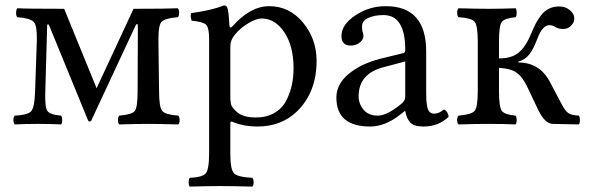

<svg xmlns="http://www.w3.org/2000/svg" viewBox="-20 -462 2197 716"><path d="M117.2 -306.2Q119.1 -366.2 106 -380.1Q92.8 -394 44.9 -397.9Q40 -401.9 40 -413.8Q40 -425.8 44.9 -431.2Q80.1 -429.2 219.2 -429.2L336.4 -142.6L339.8 -132.8L344.7 -142.6L478 -429.2Q607.9 -429.2 643.1 -431.2Q647.9 -426.3 647.9 -414.1Q647.9 -401.9 643.1 -397.9Q595.2 -394 582.5 -380.6Q569.8 -367.2 570.8 -307.1L573.2 -122.1Q573.2 -62 585.2 -48.1Q597.2 -34.2 645 -30.8Q649.9 -25.9 649.9 -13.9Q649.9 -2 645 2Q566.9 0 533.2 0Q497.1 0 424.8 2Q419.9 -2 419.9 -13.9Q419.9 -25.9 424.8 -30.8Q471.7 -34.7 482.4 -47.9Q493.2 -61 493.2 -122.1L494.1 -363.8Q494.1 -372.6 491 -372.3Q487.8 -372.1 484.4 -364.3L319.8 -11.2Q314.9 -6.3 309.1 -11.2L164.1 -365.2Q162.1 -369.1 160.6 -371.1Q159.2 -373 157.5 -371.1Q155.8 -369.1 155.8 -365.2L148.9 -120.1Q147 -63 156.5 -48.6Q166 -34.2 208 -30.8Q211.9 -25.9 211.9 -13.9Q211.9 -2 208 2Q168 0 121.1 0Q75.2 0 35.2 2Q30.3 -2 30 -13.9Q29.8 -25.9 35.2 -30.8Q82 -32.7 95.5 -46.4Q108.9 -60.1 110.8 -120.1Z M854.5 -331.1Q838.4 -311 838.9 -287.1V-105Q838.9 -78.6 843 -68.8Q847.2 -59.1 862.8 -44.9Q886.2 -23.9 933.6 -23.9Q973.6 -23.9 1002.7 -40.5Q1031.7 -57.1 1046.6 -85.4Q1061.5 -113.8 1068.1 -143.8Q1074.7 -173.8 1074.7 -208Q1074.7 -290 1040.3 -341.6Q1005.9 -393.1 955.6 -393.1Q934.6 -393.1 904.5 -374.5Q874.5 -356 854.5 -331.1ZM835.4 -368.2Q836.4 -353 846.7 -363.8Q913.6 -439 983.9 -439Q1059.1 -439 1109.9 -377.9Q1160.6 -316.9 1160.6 -234.9Q1160.6 -117.7 1086.9 -45.9Q1027.8 10.3 939.5 9.8Q890.6 9.8 852.5 -5.4Q844.7 -9.3 841.8 -8.3Q838.9 -7.3 838.9 2V109.9Q838.9 169.9 852.3 184.1Q865.7 198.2 920.9 201.2Q925.8 206.1 925.8 218Q925.8 230 920.9 233.9Q855 231.9 799.8 231.9Q757.8 231.9 687.5 233.9Q683.6 230 683.6 218Q683.6 206.1 687.5 201.2Q734.4 199.2 747.1 184.6Q759.8 169.9 759.8 109.9V-316.9Q759.8 -358.9 748.3 -369.9Q736.8 -380.9 694.8 -384.8Q689 -401.9 692.9 -413.1Q767.1 -422.9 815.9 -441.9Q823.7 -441.9 827.6 -434.1Q832.5 -422.4 835.4 -368.2Z M1491.2 -232.9 1412.1 -211.9Q1316.9 -188 1317.4 -102.1Q1317.4 -75.2 1335.7 -53Q1354 -30.8 1389.2 -30.8Q1423.3 -30.8 1477.1 -75.2Q1491.2 -86.4 1491.2 -101.1ZM1491.2 -47.9H1489.3L1469.2 -32.2Q1415 9.8 1360.4 9.8Q1234.4 9.8 1234.4 -98.1Q1234.4 -147.9 1279.8 -186Q1325.2 -224.1 1399.4 -243.2L1485.4 -264.2Q1491.2 -266.1 1491.2 -275.9Q1491.2 -405.8 1410.2 -405.8Q1377 -405.8 1353.5 -395.3Q1330.1 -384.8 1330.1 -363.8Q1330.1 -349.6 1332 -344.2Q1335 -338.4 1335.4 -326.2Q1335.4 -314.9 1321.8 -303.5Q1308.1 -292 1288.1 -292Q1252.9 -292 1253.4 -328.1Q1253.4 -370.1 1304.9 -404.5Q1356.4 -439 1418.5 -439Q1569.3 -439 1569.3 -270V-123Q1569.3 -102.1 1569.8 -90.1Q1570.3 -78.1 1573.2 -64Q1576.2 -49.8 1582.8 -43.9Q1589.4 -38.1 1599.1 -38.1Q1617.2 -38.1 1636.2 -54.2Q1650.4 -46.4 1653.3 -26.9Q1615.2 10.3 1558.1 9.8Q1523.9 9.8 1510 -5.1Q1496.1 -20 1491.2 -47.9Z M2041 0Q2012.2 -1 1987.8 -50.8L1944.8 -141.1Q1928.7 -174.3 1907.7 -190.2Q1886.7 -206.1 1840.8 -209V-122.1Q1840.8 -62 1851.8 -48.1Q1862.8 -34.2 1902.8 -30.8Q1906.7 -25.9 1906.7 -13.9Q1906.7 -2 1902.8 2Q1858.9 0 1801.8 0Q1755.9 0 1689.9 2Q1685.1 -2 1684.8 -13.9Q1684.6 -25.9 1689.9 -30.8Q1737.8 -34.7 1749.8 -48.3Q1761.7 -62 1761.7 -122.1V-307.1Q1761.7 -367.2 1749.8 -381.1Q1737.8 -395 1689.9 -397.9Q1685.1 -401.9 1684.8 -413.8Q1684.6 -425.8 1689.9 -431.2Q1755.9 -429.2 1800.8 -429.2Q1855 -429.2 1902.8 -431.2Q1906.7 -426.3 1906.7 -414.1Q1906.7 -401.9 1902.8 -397.9Q1861.8 -394 1851.3 -380.1Q1840.8 -366.2 1840.8 -307.1V-244.1Q1889.6 -244.1 1915.8 -267.1Q1941.9 -290 1960.9 -336.9Q1969.7 -357.9 1977.3 -373Q1984.9 -388.2 1997.3 -404.5Q2009.8 -420.9 2026.9 -429.4Q2043.9 -438 2064.9 -438Q2088.9 -438 2105.2 -424.1Q2121.6 -410.2 2121.6 -393.1Q2121.6 -377.9 2109.6 -366Q2097.7 -354 2081.5 -354Q2062.5 -354 2051.8 -360.8Q2042 -367.7 2028.8 -368.2Q2002.9 -368.2 1983.9 -317.9Q1970.7 -281.7 1955.3 -261Q1939.9 -240.2 1912.6 -231.9V-229Q1991.7 -229 2029.8 -158.2L2074.7 -73.2Q2087.9 -48.3 2099.4 -40.3Q2110.8 -32.2 2138.7 -30.8Q2142.6 -25.9 2142.6 -13.9Q2142.6 -2 2138.7 2Z"/></svg>

Font: Linux Libertine O
Style: Regular
Weight: 400
Designer: Philipp H. Poll
Foundry: Philipp H. Poll
Version: Version 5.3.0